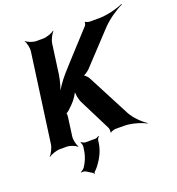

<svg xmlns="http://www.w3.org/2000/svg" viewBox="-168 -883 1148 1245"><g transform="rotate(-20 406.0 -260.5)"><path d="M349 -238 457 -23C461 -16 463 5 459 11L462 12C467 7 488 0 496 0H556C607 0 673 20 704 38L706 35C676 16 627 -30 605 -73L453 -365C447 -377 427 -397 417 -398L416 -394C426 -393 453 -412 464 -423L668 -641C708 -683 773 -727 812 -744L810 -748C772 -730 697 -711 643 -711H578C571 -711 553 -716 551 -720L546 -718C548 -714 544 -700 539 -695C464 -612 387 -531 313 -447C282 -412 247 -360 232 -329L236 -328C250 -359 267 -414 273 -457L301 -661C304 -685 323 -722 337 -735L335 -737C320 -725 281 -711 257 -711H210C186 -711 151 -725 140 -737L138 -735C148 -722 157 -685 154 -661L70 -50C67 -26 48 11 34 24L35 26C50 14 89 0 113 0H160C184 0 219 14 230 26L233 24C223 11 214 -26 217 -50L235 -183C236 -188 235 -206 232 -207L231 -204C234 -202 250 -214 253 -217L281 -244C304 -266 332 -307 337 -329H333C328 -307 336 -263 349 -238ZM222 193 264 219C266 220 268 225 268 227L272 226C272 224 273 219 274 217C284 208 293 198 302 187C329 151 356 105 364 50L366 33C367 24 375 12 380 8L377 5C372 9 360 15 352 15H286C276 15 262 8 258 3L254 6C258 11 263 26 262 36L259 57C253 103 237 136 218 165C212 173 198 184 191 186L192 190C198 188 214 188 222 193Z"/></g></svg>

Font: Asimov
Style: EdgeIt
Weight: 500
Designer: Google
Version: Version 2.000980: 2014